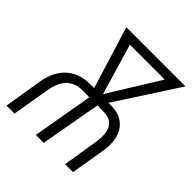

<svg xmlns="http://www.w3.org/2000/svg" viewBox="-194 -843 974 974"><g transform="rotate(45 293.5 -355.5)"><path d="M6.3 0 38.6 -198.7Q44.4 -238.8 58.8 -271.2Q73.2 -303.7 96.7 -327.1Q120.1 -350.6 152.8 -363.5Q185.5 -376.5 227.5 -377H257.8L154.8 -710.9H579.1L361.8 -375.5H386.2Q425.3 -374.5 451.9 -360.1Q478.5 -345.7 494.4 -321.8Q510.3 -297.9 515.4 -266.1Q520.5 -234.4 516.6 -198.7L483.4 0H426.3L458.5 -199.2Q461.4 -222.7 460.2 -244.6Q459 -266.6 451.4 -284.2Q443.8 -301.8 427.7 -313Q411.6 -324.2 384.3 -325.7L333 -327.6L331.1 -323.7L273.4 0H216.8L273.4 -326.7L225.1 -327.6Q194.3 -327.1 172.1 -317.6Q149.9 -308.1 134.8 -291Q119.6 -273.9 110.6 -250.5Q101.6 -227.1 97.2 -198.7L63.5 0ZM311 -387.2 480.5 -661.1H230.5Z"/></g></svg>

Font: Roboto Mono Light
Style: Italic
Weight: 300
Designer: Google
Version: Version 2.000985; 2015; ttfautohint (v1.3)